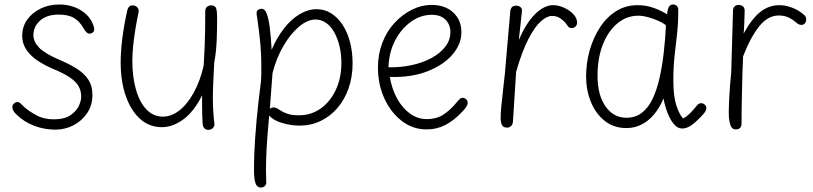

<svg xmlns="http://www.w3.org/2000/svg" viewBox="-20 -564 3626 856"><path d="M391 -464Q394 -457 397 -449Q400 -441 400 -434Q400 -424 393.5 -419Q387 -414 379 -414Q372 -414 366 -419.5Q360 -425 353 -437Q336 -468 310.5 -483.5Q285 -499 242 -499Q189 -499 159 -472.5Q129 -446 129 -407Q129 -378 154 -352Q179 -326 241 -299Q284 -281 318 -260.5Q352 -240 372 -211.5Q392 -183 392 -140Q392 -94 368 -59Q344 -24 306.5 -5Q269 14 227 14Q178 14 133 -3Q88 -20 55 -52Q45 -61 40 -69.5Q35 -78 35 -87Q35 -95 42 -102Q49 -109 58 -109Q65 -109 72 -102.5Q79 -96 88 -87Q108 -69 141.5 -50.5Q175 -32 219 -32Q267 -32 293.5 -50Q320 -68 331 -91Q342 -114 342 -133Q342 -159 330.5 -179.5Q319 -200 291 -219Q263 -238 214 -258Q177 -274 146.5 -294.5Q116 -315 97.5 -342.5Q79 -370 79 -404Q79 -445 101 -476Q123 -507 160.5 -525.5Q198 -544 245 -544Q277 -544 305.5 -534.5Q334 -525 356.5 -507Q379 -489 391 -464Z M547 -516Q549 -526 554.5 -533Q560 -540 571 -540Q580 -540 586.5 -536Q593 -532 596.5 -524.5Q600 -517 597 -506Q591 -478 584.5 -439.5Q578 -401 574 -362.5Q570 -324 570 -293Q570 -220 586.5 -163.5Q603 -107 633.5 -75.5Q664 -44 706 -44Q744 -44 779.5 -71.5Q815 -99 843.5 -150.5Q872 -202 888 -271Q891 -319 892.5 -356.5Q894 -394 894.5 -431.5Q895 -469 895 -513Q895 -527 903 -533.5Q911 -540 921 -540Q938 -540 943 -528.5Q948 -517 948 -482Q948 -435 946 -383.5Q944 -332 935 -284Q933 -240 931.5 -211.5Q930 -183 929.5 -163.5Q929 -144 929 -126Q929 -92 931 -64Q933 -36 936 -12Q937 -2 929.5 6.5Q922 15 908 15Q897 15 890 6.5Q883 -2 883 -20Q882 -35 881.5 -55Q881 -75 881 -97Q881 -119 881 -139Q844 -65 796.5 -31Q749 3 702 3Q646 3 605 -33.5Q564 -70 541 -135.5Q518 -201 518 -287Q518 -332 525 -390Q532 -448 547 -516Z M1128 -475Q1127 -483 1125.5 -491Q1124 -499 1124 -506Q1124 -516 1131 -520.5Q1138 -525 1147 -525Q1160 -525 1168.5 -504.5Q1177 -484 1182.5 -443Q1188 -402 1191 -342Q1214 -396 1246 -437Q1278 -478 1315.5 -500.5Q1353 -523 1391 -523Q1428 -523 1457.5 -504Q1487 -485 1508.5 -451.5Q1530 -418 1541 -374.5Q1552 -331 1552 -282Q1552 -221 1534 -170Q1516 -119 1484 -82Q1452 -45 1409 -24.5Q1366 -4 1316 -4Q1278 -4 1238.5 -15.5Q1199 -27 1180 -49Q1176 -3 1172 48Q1168 99 1166.5 150Q1165 201 1167 247Q1168 258 1161 265Q1154 272 1143 272Q1133 272 1126.5 265.5Q1120 259 1118 249Q1113 233 1112.5 201.5Q1112 170 1114 116Q1115 90 1117.5 52Q1120 14 1124 -29Q1128 -72 1133 -115.5Q1138 -159 1143 -197Q1145 -218 1145 -238.5Q1145 -259 1145 -279Q1145 -321 1141 -366Q1137 -411 1128 -475ZM1183 -78Q1188 -85 1199 -85Q1207 -85 1214 -81.5Q1221 -78 1230 -72Q1243 -63 1262.5 -56.5Q1282 -50 1312 -50Q1367 -50 1409.5 -80Q1452 -110 1477 -163Q1502 -216 1502 -284Q1502 -322 1494 -356.5Q1486 -391 1471 -418.5Q1456 -446 1434.5 -461.5Q1413 -477 1387 -477Q1351 -477 1313 -445Q1275 -413 1243.5 -359Q1212 -305 1195 -238Z M1665 -263Q1665 -322 1684.5 -373Q1704 -424 1738.5 -461.5Q1773 -499 1816 -520.5Q1859 -542 1905 -542Q1964 -542 2000.5 -508.5Q2037 -475 2037 -420Q2037 -367 1997 -320.5Q1957 -274 1885.5 -246Q1814 -218 1718 -221Q1727 -167 1750.5 -124.5Q1774 -82 1808 -57.5Q1842 -33 1882 -33Q1928 -33 1959 -54.5Q1990 -76 2012 -103Q2025 -119 2030.5 -123.5Q2036 -128 2042 -128Q2052 -128 2058.5 -121Q2065 -114 2065 -106Q2065 -97 2058.5 -87Q2052 -77 2040 -65Q2003 -26 1965 -6.5Q1927 13 1882 13Q1820 13 1771 -25Q1722 -63 1693.5 -125.5Q1665 -188 1665 -263ZM1712 -264Q1765 -263 1814.5 -273.5Q1864 -284 1903 -305Q1942 -326 1965 -355.5Q1988 -385 1988 -421Q1988 -454 1966.5 -476Q1945 -498 1905 -498Q1855 -498 1811.5 -466.5Q1768 -435 1741 -382.5Q1714 -330 1712 -264Z M2255 -514Q2256 -523 2259.5 -528.5Q2263 -534 2269 -536.5Q2275 -539 2281 -539Q2288 -539 2294 -536.5Q2300 -534 2304 -528.5Q2308 -523 2307 -514L2293 -385Q2325 -461 2365.5 -501Q2406 -541 2446 -541Q2469 -541 2494 -530Q2519 -519 2536 -501Q2553 -483 2553 -463Q2553 -453 2546 -446Q2539 -439 2528 -439Q2518 -439 2512.5 -446.5Q2507 -454 2502 -461Q2495 -470 2479 -481.5Q2463 -493 2441 -493Q2419 -493 2392 -469.5Q2365 -446 2336.5 -391.5Q2308 -337 2281 -244L2267 -23Q2266 -9 2258.5 -2Q2251 5 2241 5Q2223 5 2217.5 -7.5Q2212 -20 2212 -37Q2212 -59 2215 -90.5Q2218 -122 2222.5 -160Q2227 -198 2231 -237Z M2593 -223Q2593 -283 2609 -339.5Q2625 -396 2654.5 -441.5Q2684 -487 2726.5 -514Q2769 -541 2823 -541Q2860 -541 2894 -529Q2928 -517 2954 -500Q2957 -527 2963.5 -535.5Q2970 -544 2980 -544Q2991 -544 2998 -537Q3005 -530 3004 -518Q3004 -461 2998.5 -412.5Q2993 -364 2987.5 -315Q2982 -266 2982 -206Q2982 -135 2995 -95Q3008 -55 3025 -36Q3037 -41 3048.5 -51.5Q3060 -62 3069.5 -73Q3079 -84 3085 -91Q3090 -98 3095 -101Q3100 -104 3106 -104Q3115 -104 3122 -97.5Q3129 -91 3129 -82Q3129 -76 3126 -70Q3123 -64 3119 -59Q3086 -22 3064 -6.5Q3042 9 3021 9Q3001 9 2984.5 -10.5Q2968 -30 2956 -61Q2944 -92 2938 -125Q2921 -84 2896.5 -54.5Q2872 -25 2840.5 -9Q2809 7 2773 7Q2716 7 2675.5 -25.5Q2635 -58 2614 -110.5Q2593 -163 2593 -223ZM2644 -232Q2643 -142 2679 -90.5Q2715 -39 2772 -39Q2813 -39 2841.5 -61Q2870 -83 2889 -122.5Q2908 -162 2920 -214.5Q2932 -267 2939 -327.5Q2946 -388 2949 -451Q2936 -462 2914.5 -471.5Q2893 -481 2869 -487.5Q2845 -494 2826 -494Q2774 -494 2733 -460Q2692 -426 2668.5 -367.5Q2645 -309 2644 -232Z M3248 -516Q3248 -529 3255 -535.5Q3262 -542 3273 -542Q3285 -542 3292.5 -535.5Q3300 -529 3300 -516Q3300 -503 3299 -483Q3298 -463 3297.5 -444.5Q3297 -426 3295 -414Q3332 -481 3370 -511Q3408 -541 3455 -541Q3482 -541 3511 -530Q3540 -519 3562 -500Q3569 -495 3572 -489Q3575 -483 3574 -476Q3574 -466 3568 -459.5Q3562 -453 3553 -453Q3547 -453 3541.5 -455.5Q3536 -458 3529 -464Q3513 -478 3494.5 -486.5Q3476 -495 3452 -495Q3404 -495 3365.5 -447.5Q3327 -400 3293 -313Q3291 -278 3290 -237Q3289 -196 3288 -155Q3287 -114 3286.5 -77Q3286 -40 3286 -12Q3286 -3 3282.5 2.5Q3279 8 3273.5 10.5Q3268 13 3260 13Q3248 13 3241.5 3.5Q3235 -6 3232 -23Q3229 -40 3229 -64Q3229 -84 3230.5 -115.5Q3232 -147 3234.5 -181Q3237 -215 3240 -241Z"/></svg>

Font: Playpen Sans ExtraLight
Style: Regular
Weight: 250
Designer: Laura Meseguer, Veronika Burian, José Scaglione
Foundry: TypeTogether
Version: Version 1.001